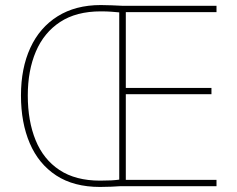

<svg xmlns="http://www.w3.org/2000/svg" viewBox="-20 -737 939 760"><path d="M379 -717Q404 -717 422 -716Q440 -715 466 -714H837V-689H478V-389H817V-364H478V-25H837V0H456Q440 1 420.5 2Q401 3 376 3Q272 3 202.5 -42.5Q133 -88 98 -169.5Q63 -251 63 -359Q63 -467 100 -547.5Q137 -628 208 -672.5Q279 -717 379 -717ZM379 -692Q282 -692 218 -650Q154 -608 122 -533Q90 -458 90 -359Q90 -258 121 -182Q152 -106 215.5 -64Q279 -22 376 -22Q401 -22 420 -23Q439 -24 452 -26V-688Q441 -689 422.5 -690.5Q404 -692 379 -692Z"/></svg>

Font: Noto Sans Gujarati Thin
Style: Regular
Weight: 100
Designer: Jelle Bosma - Monotype Design Team, Universal Thirst
Foundry: Monotype Imaging Inc.
Version: Version 2.106; ttfautohint (v1.8.4.7-5d5b)